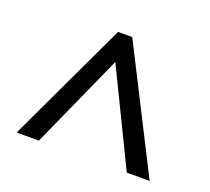

<svg xmlns="http://www.w3.org/2000/svg" viewBox="-82 -819 684 624"><g transform="rotate(20 260.0 -507.0)"><path d="M30 -297H107L253 -622L411 -297H490L277 -717H228Z"/></g></svg>

Font: Noto Sans Sinhala UI SemiCondensed
Style: Regular
Weight: 400
Width: 4
Designer: Jelle Bosma - Monotype Design Team
Foundry: Monotype Imaging Inc.
Version: Version 2.006